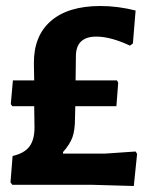

<svg xmlns="http://www.w3.org/2000/svg" viewBox="-20 -616 500 640"><path d="M370 -348 374 -340 368 -262H231L230 -222Q230 -182 221.5 -158.5Q213 -135 190 -109V-104H330L432 -111L437 -103L426 4L287 0H21L15 -8L22 -96Q61 -105 78 -127.5Q95 -150 95 -191L94 -262H21L16 -269L23 -348H94L93 -404Q92 -496 149.5 -546Q207 -596 315 -596Q372 -596 432 -581L423 -471L413 -464Q349 -494 301 -494Q233 -494 233 -428L232 -348Z"/></svg>

Font: Alegreya Sans ExtraBold
Style: Regular
Weight: 800
Designer: Juan Pablo del Peral
Foundry: Huerta Tipografica
Version: Version 2.007